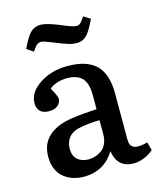

<svg xmlns="http://www.w3.org/2000/svg" viewBox="-114 -831 772 927"><g transform="rotate(-15 272.0 -367.5)"><path d="M325.2 -618.2Q305.2 -618.2 284.9 -624.3Q264.6 -630.4 223.1 -647Q169.4 -668.9 159.2 -668.9Q146.5 -668.9 137.5 -661.9Q128.4 -654.8 112.8 -631.8L80.1 -653.8Q106.4 -710.4 126.7 -729.7Q147 -749 176.8 -749Q205.6 -749 264.2 -725.1Q326.2 -698.2 342.8 -698.2Q355.5 -698.2 363.8 -705.8Q372.1 -713.4 386.2 -734.9L419.9 -713.9Q394.5 -659.7 374.3 -638.9Q354 -618.2 325.2 -618.2ZM190.9 14.2Q163.6 14.2 139.2 6.6Q114.7 -1 93.8 -16.6Q72.8 -32.2 60.3 -59.6Q47.9 -86.9 47.9 -123Q47.9 -188 90.1 -225.6Q132.3 -263.2 209 -273.9Q262.2 -281.7 333 -285.2V-355Q333 -415.5 308.1 -441.2Q283.2 -466.8 233.9 -466.8Q205.1 -466.8 180.9 -458.3Q156.7 -449.7 145 -438Q169.9 -394.5 169.9 -381.8Q169.9 -362.8 154.3 -348.9Q138.7 -335 109.9 -335Q79.6 -335 65.2 -350.3Q50.8 -365.7 50.8 -390.1Q50.8 -444.3 110.4 -483.6Q169.9 -522.9 249 -522.9Q282.7 -522.9 310.1 -517.8Q337.4 -512.7 362.1 -500Q386.7 -487.3 403.1 -466.8Q419.4 -446.3 429.2 -413.6Q439 -380.9 439 -337.9V-104Q439 -72.8 459.7 -63.5Q480.5 -54.2 527.8 -66.9L539.1 -25.9Q519 -7.3 491.7 3.4Q464.4 14.2 440.9 14.2Q397.5 14.2 374 -8.8Q350.6 -31.7 345.2 -71.8Q291.5 14.2 190.9 14.2ZM234.9 -61Q251.5 -61 267.3 -66.2Q283.2 -71.3 298.6 -81.8Q314 -92.3 323.5 -112.8Q333 -133.3 333 -160.2V-230Q291 -230 243.2 -222.2Q198.2 -215.3 178.2 -191.4Q158.2 -167.5 158.2 -134.8Q158.2 -97.2 179.4 -79.1Q200.7 -61 234.9 -61Z"/></g></svg>

Font: Literata Book Medium
Style: Regular
Weight: 500
Designer: Latin by Veronika Burian and Jose Scaglione. Greek by Irene Vlachou. Cyrillic by Vera Evstafieva
Foundry: TypeTogether
Version: Version 2.003;PS 002.003;hotconv 1.0.88;makeotf.lib2.5.64775